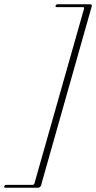

<svg xmlns="http://www.w3.org/2000/svg" viewBox="-94 -761 451 900"><path d="M67.5 98.5 300 -720.5Q301.5 -727.5 294.5 -727.5H172.5Q165 -727.5 166.5 -734.5Q168.5 -741 177 -741H327Q339.5 -741 335.5 -729.5L98.5 107.5Q95 119 82.5 119H-68Q-76 119 -74 112.5Q-72 105.5 -63.5 105.5H58.5Q66 105.5 67.5 98.5Z"/></svg>

Font: Fraunces 72pt S000 Thin
Style: Italic
Weight: 100
Italic angle: -16°
Version: Version 1.000; ttfautohint (v1.8.3)